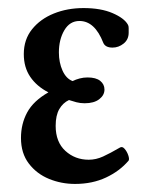

<svg xmlns="http://www.w3.org/2000/svg" viewBox="-20 -445 353 476"><path d="M166 11Q132 11 101.5 -1.5Q71 -14 51.5 -39.5Q32 -65 32 -103Q32 -138 47.5 -166.5Q63 -195 100 -216Q71 -231 55 -254.5Q39 -278 39 -311Q39 -347 59.5 -372.5Q80 -398 113.5 -411.5Q147 -425 187 -425Q230 -425 259 -412.5Q288 -400 297 -384Q299 -381 299 -375.5Q299 -370 299 -364Q299 -347 286.5 -337Q274 -327 259 -327Q241 -327 236 -339Q215 -393 177 -393Q153 -393 139.5 -370Q126 -347 126 -315Q126 -290 135 -270Q144 -250 160 -244Q168 -248 177.5 -250.5Q187 -253 197 -253Q218 -253 228.5 -244.5Q239 -236 239 -223Q239 -209 226 -199Q213 -189 190 -189Q179 -189 169.5 -191.5Q160 -194 151 -197Q136 -190 127 -174.5Q118 -159 118 -133Q118 -93 142 -71Q166 -49 200 -49Q218 -49 235.5 -57Q253 -65 277 -79Q283 -83 289 -76Q295 -69 298 -60Q301 -51 299 -47Q277 -21 243 -5Q209 11 166 11Z"/></svg>

Font: Junicode Two Beta Condensed Medium
Style: Regular
Weight: 500
Width: 3
Designer: Peter S. Baker
Foundry: Briery Creek Software
Version: Version 1.053; ttfautohint (v1.8.4)